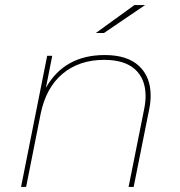

<svg xmlns="http://www.w3.org/2000/svg" viewBox="-20 -737 708 757"><path d="M574 -360Q574 -334 568 -305L507 0H487L548 -305Q554 -334 554 -358Q554 -426 512.5 -463.5Q471 -501 391 -501Q292 -501 226.5 -446Q161 -391 140 -287L83 0H63L166 -517H186L161 -391Q234 -520 393 -520Q482 -520 528 -477Q574 -434 574 -360ZM510 -717H552L390 -607H358Z"/></svg>

Font: Montserrat Alternates Thin
Style: Italic
Weight: 250
Italic angle: -11.3°
Designer: Julieta Ulanovsky
Foundry: Julieta Ulanovsky
Version: Version 7.200